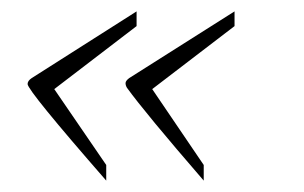

<svg xmlns="http://www.w3.org/2000/svg" viewBox="-20 -363 528 334"><path d="M164.8 -48.8Q28 -205.6 28 -216.8Q28 -222.4 35.2 -227.2L217.6 -343.2V-317.6L74.4 -208L164.8 -76ZM200.8 -210.4Q198.4 -214.4 198.4 -218.4Q198.4 -222.4 204.8 -227.2L388 -343.2V-317.6L244.8 -208L334.4 -76V-48.8Q232 -167.2 200.8 -210.4Z"/></svg>

Font: Euphoria Script
Style: Regular
Weight: 400
Designer: Sabrina Mariela Lopez
Foundry: Sabrina Mariela Lopez
Version: Version 1.002